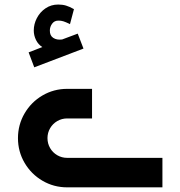

<svg xmlns="http://www.w3.org/2000/svg" viewBox="-20 -805 775 825"><path d="M677.9 -126.7H268.6Q245.6 -126.7 226.1 -138Q206.6 -149.3 195.3 -168.8Q184 -188.3 184 -211.4Q184 -234.5 195.3 -254Q206.6 -273.4 226.1 -284.8Q245.6 -296.1 268.6 -296.1H375.5V-423.2H268.6Q211 -423.2 162.5 -394.8Q114 -366.4 85.6 -317.7Q57.2 -269 57.2 -211.4Q57.2 -153.8 85.6 -105.3Q114 -56.8 162.5 -28.4Q211 0 268.6 0H677.9ZM127.2 -515.7 338.7 -596.3 314 -660.5 247 -635.4Q224 -632.3 208.9 -642.2Q193.7 -652 194.2 -674.1Q194.2 -689.7 203.9 -703.1Q213.6 -716.4 230.1 -716.4Q241.7 -716.8 252.1 -713.5Q262.4 -710.1 276.2 -703.6Q277.5 -702.8 278.5 -702.3Q279.8 -701.8 280.7 -701.3L297.8 -765.7Q278.9 -776.5 263.7 -781Q248.6 -785.5 230.1 -785.5Q199.4 -785.5 175.6 -769.2Q151.8 -753 138.5 -727.4Q125.1 -701.7 125.1 -674.1Q125.1 -652.9 134.6 -633.4Q144.1 -613.8 161.9 -602.8L103 -579.9Z"/></svg>

Font: Arad-VF Thin Dots1
Style: Regular
Weight: 100
Designer: Mohammad Darvishi
Version: Version 1.000;August 30, 2024;FontCreator 15.0.0.2992 64-bit